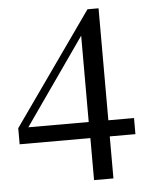

<svg xmlns="http://www.w3.org/2000/svg" viewBox="-50 -718 600 760"><g transform="rotate(-5 250.0 -338.0)"><path d="M472 -167H370V0H293V-167H12V-231L326 -676H370V-231H472ZM292 -574 52 -231H292Z"/></g></svg>

Font: Klingon pIqaD Mandel
Style: Regular
Weight: 400
Width: 0
Designer: Mike Neff (qa'vaj)
Foundry: Mike Neff and Michael Everson
Version: Version 2.003